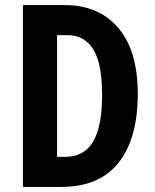

<svg xmlns="http://www.w3.org/2000/svg" viewBox="-20 -734 607 754"><path d="M521 -365Q521 -190 445.5 -95Q370 0 222 0H70V-714H235Q367 -714 444 -625Q521 -536 521 -365ZM381 -360Q381 -484 346.5 -540Q312 -596 244 -596H204V-118H235Q311 -118 346 -178.5Q381 -239 381 -360Z"/></svg>

Font: Noto Sans Gujarati UI ExtraCondensed
Style: Bold
Weight: 700
Width: 2
Designer: Jelle Bosma - Monotype Design Team, Universal Thirst
Foundry: Monotype Imaging Inc.
Version: Version 2.106; ttfautohint (v1.8.4.7-5d5b)